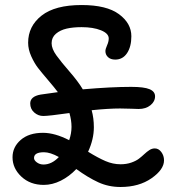

<svg xmlns="http://www.w3.org/2000/svg" viewBox="-20 -728 740 763"><path d="M151.9 -267.1Q131.8 -267.1 116 -281Q100.1 -294.9 100.1 -316.9Q100.1 -344.7 141.1 -352.1Q200.7 -360.8 210 -361.8Q197.3 -378.9 171.4 -409.2Q145.5 -439.5 131.1 -458Q116.7 -476.6 104.2 -504.2Q91.8 -531.7 91.8 -558.1Q91.8 -624 145.3 -666Q198.7 -708 304.2 -708Q403.8 -708 452.9 -671.6Q502 -635.3 502 -584Q502 -542.5 484.9 -516.8Q467.8 -491.2 438 -491.2Q419.4 -491.2 409.2 -501Q398.9 -510.7 398.9 -524.9Q398.9 -533.2 405.5 -547.9Q412.1 -562.5 412.1 -575.2Q412.1 -595.2 381.1 -607.7Q350.1 -620.1 304.2 -620.1Q270.5 -620.1 244.9 -614.3Q219.2 -608.4 202.1 -593.8Q185.1 -579.1 185.1 -556.2Q185.1 -534.2 204.3 -507.6Q223.6 -481 256.8 -442.9Q290 -404.8 309.1 -373Q422.4 -382.8 501 -382.8Q552.7 -382.8 574.5 -373.5Q596.2 -364.3 596.2 -345.2Q596.2 -324.7 577.9 -309.8Q559.6 -294.9 530.8 -294.9Q525.4 -294.9 502.9 -295.9Q480.5 -296.9 457 -296.9Q411.1 -296.9 344.2 -290Q353 -258.8 353 -222.2Q353 -174.8 330.1 -125Q369.6 -100.6 399.2 -87.9Q428.7 -75.2 459 -75.2Q482.4 -75.2 501.5 -81.8Q520.5 -88.4 532.2 -97.4Q543.9 -106.4 553.7 -115.7Q563.5 -125 573.7 -131.6Q584 -138.2 595.2 -138.2Q610.4 -138.2 621.1 -123.8Q631.8 -109.4 631.8 -90.8Q631.8 -54.2 582 -19.5Q532.2 15.1 459 15.1Q411.1 15.1 370.4 -3.7Q329.6 -22.5 283.2 -56.2Q255.4 -26.9 221.7 -10Q188 6.8 153.8 6.8Q100.1 6.8 64.9 -26.1Q29.8 -59.1 29.8 -103Q29.8 -143.6 62.3 -171.9Q94.7 -200.2 150.9 -200.2Q197.8 -200.2 254.9 -170.9Q264.2 -197.8 264.2 -224.1Q264.2 -250 255.9 -278.8Q173.8 -267.1 151.9 -267.1ZM115.2 -100.1Q115.2 -90.8 126.7 -82.5Q138.2 -74.2 152.8 -74.2Q185.5 -74.2 213.9 -104Q179.7 -123 154.8 -123Q115.2 -123 115.2 -100.1Z"/></svg>

Font: Shantell Sans Normal
Style: Regular
Weight: 400
Designer: Stephen Nixon, Anya Danilova, Shantell Martin
Foundry: Arrow Type
Version: Version 1.006;[559af2be0]